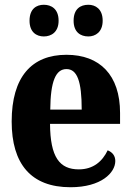

<svg xmlns="http://www.w3.org/2000/svg" viewBox="-20 -776 547 806"><path d="M351 -623C380 -623 411 -641 411 -689C411 -739 380 -756 351 -756C318 -756 289 -739 289 -689C289 -641 318 -623 351 -623ZM164 -623C195 -623 226 -641 226 -689C226 -739 195 -756 164 -756C133 -756 104 -739 104 -689C104 -641 133 -623 164 -623ZM276 10C405 10 464 -51 464 -100C464 -122 452 -137 432 -145C410 -99 372 -65 311 -65C230 -65 191 -116 190 -256H484V-302C484 -461 399 -546 259 -546C113 -546 29 -453 29 -266C29 -88 110 10 276 10ZM323 -316H191C192 -435 214 -486 259 -486C304 -486 323 -435 323 -316Z"/></svg>

Font: Noto Serif Condensed ExtraBold
Style: Regular
Weight: 800
Width: 3
Designer: Monotype Design Team
Foundry: Monotype Imaging Inc.
Version: Version 2.013